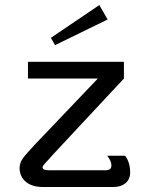

<svg xmlns="http://www.w3.org/2000/svg" viewBox="-20 -747 598 767"><path d="M410 -669.2 376.7 -726.7 183.3 -595.8 200 -566.7ZM91.7 -500V-433.3H370.8L116.7 -166.7C77.5 -122.5 58.3 -107.5 58.3 -75C58.3 -38.3 85 0 150 0H433.3C469.2 0 500 -18.3 500 -58.3C500 -104.2 479.2 -125 479.2 -125H408.3C408.3 -125 425 -104.2 425 -87.5C425 -75 420.8 -66.7 400 -66.7H179.2C156.7 -66.7 150 -70.8 150 -79.2C150 -86.7 174.2 -108.3 187.5 -125L475 -433.3V-500Z"/></svg>

Font: BoonHome
Style: Book
Weight: 400
Designer: Sungsit Sawaiwan
Foundry: Sungsit Sawaiwan
Version: Version 0.2